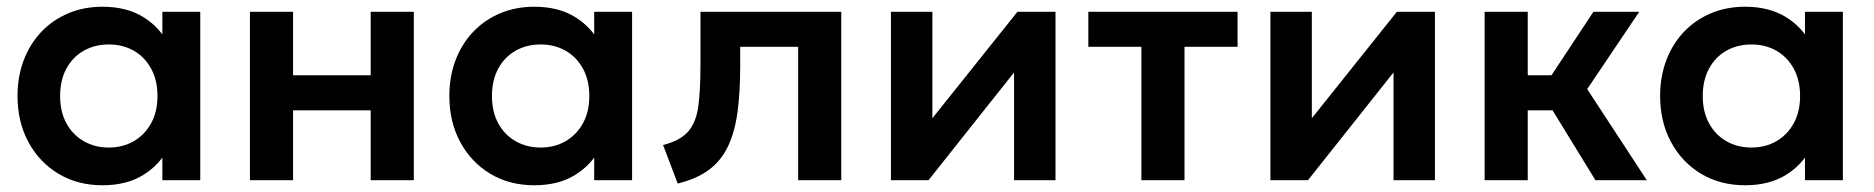

<svg xmlns="http://www.w3.org/2000/svg" viewBox="-20 -535 5564 570"><path d="M284 15Q210.5 15 153.8 -19Q97 -53 64.5 -113Q32 -173 32 -250Q32 -308 50.5 -356.5Q69 -405 102.8 -440.5Q136.5 -476 182.8 -495.5Q229 -515 284 -515Q356.5 -515 406 -484Q455.5 -453 480 -403.5L462 -376V-500H574.5V0H462V-124L480 -96.5Q455.5 -47 406 -16Q356.5 15 284 15ZM303 -97Q344.5 -97 377 -115.8Q409.5 -134.5 428.5 -168.8Q447.5 -203 447.5 -250Q447.5 -297 428.5 -331.5Q409.5 -366 377 -384.5Q344.5 -403 303 -403Q261.5 -403 228.8 -384.5Q196 -366 177.2 -331.5Q158.5 -297 158.5 -250Q158.5 -203 177.2 -168.8Q196 -134.5 228.8 -115.8Q261.5 -97 303 -97Z M722 0V-500H850V-311.5H1080.5V-500H1208.5V0H1080.5V-207.5H850V0Z M1566 15Q1492.5 15 1435.8 -19Q1379 -53 1346.5 -113Q1314 -173 1314 -250Q1314 -308 1332.5 -356.5Q1351 -405 1384.8 -440.5Q1418.5 -476 1464.8 -495.5Q1511 -515 1566 -515Q1638.5 -515 1688 -484Q1737.5 -453 1762 -403.5L1744 -376V-500H1856.5V0H1744V-124L1762 -96.5Q1737.5 -47 1688 -16Q1638.5 15 1566 15ZM1585 -97Q1626.5 -97 1659 -115.8Q1691.5 -134.5 1710.5 -168.8Q1729.5 -203 1729.5 -250Q1729.5 -297 1710.5 -331.5Q1691.5 -366 1659 -384.5Q1626.5 -403 1585 -403Q1543.5 -403 1510.8 -384.5Q1478 -366 1459.2 -331.5Q1440.5 -297 1440.5 -250Q1440.5 -203 1459.2 -168.8Q1478 -134.5 1510.8 -115.8Q1543.5 -97 1585 -97Z M1992 10 1948.5 -104.5Q1999.5 -117.5 2023 -144.5Q2046.5 -171.5 2053 -219Q2059.5 -266.5 2059.5 -340.5V-500H2477.5V0H2349.5V-396H2177.5V-340.5Q2177.5 -262 2169.5 -202.5Q2161.5 -143 2141.2 -100.5Q2121 -58 2084.8 -31Q2048.5 -4 1992 10Z M2625 0V-500H2748V-184L3000.5 -500H3113.5V0H2990.5V-320L2736.5 0Z M3368.5 0V-396H3211V-500H3654V-396H3496.5V0Z M3751.5 0V-500H3874.5V-184L4127 -500H4240V0H4117V-320L3863 0Z M4716.5 0 4554.5 -264 4710.5 -500H4846.5L4692 -270.5L4869 0ZM4387.5 0V-500H4515.5V-311.5H4666.5V-207.5H4515.5V0Z M5160.5 15Q5087 15 5030.2 -19Q4973.5 -53 4941 -113Q4908.5 -173 4908.5 -250Q4908.5 -308 4927 -356.5Q4945.5 -405 4979.2 -440.5Q5013 -476 5059.2 -495.5Q5105.5 -515 5160.5 -515Q5233 -515 5282.5 -484Q5332 -453 5356.5 -403.5L5338.5 -376V-500H5451V0H5338.5V-124L5356.5 -96.5Q5332 -47 5282.5 -16Q5233 15 5160.5 15ZM5179.5 -97Q5221 -97 5253.5 -115.8Q5286 -134.5 5305 -168.8Q5324 -203 5324 -250Q5324 -297 5305 -331.5Q5286 -366 5253.5 -384.5Q5221 -403 5179.5 -403Q5138 -403 5105.2 -384.5Q5072.5 -366 5053.8 -331.5Q5035 -297 5035 -250Q5035 -203 5053.8 -168.8Q5072.5 -134.5 5105.2 -115.8Q5138 -97 5179.5 -97Z"/></svg>

Font: Geologica Cursive Medium
Style: Regular
Weight: 500
Designer: Sindre Bremnes, Frode Helland
Foundry: Monokrom Skriftforlag AS
Version: Version 1.010;gftools[0.9.28]